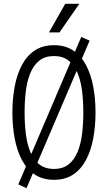

<svg xmlns="http://www.w3.org/2000/svg" viewBox="-20 -935 566 1007"><path d="M45 -345Q45 -417 57 -481Q69 -545 95 -594Q121 -643 162.5 -670.5Q204 -698 263 -698Q322 -698 363.5 -670.5Q405 -643 431 -594Q457 -545 469 -481Q481 -417 481 -345Q481 -273 469 -209Q457 -145 431 -96Q405 -47 363.5 -19.5Q322 8 263 8Q204 8 162.5 -19.5Q121 -47 95 -96Q69 -145 57 -209Q45 -273 45 -345ZM109 -345Q109 -286 115.5 -233Q122 -180 139 -138.5Q156 -97 186 -73Q216 -49 263 -49Q310 -49 340 -73Q370 -97 387 -138.5Q404 -180 410.5 -233Q417 -286 417 -345Q417 -404 410.5 -457Q404 -510 387 -551.5Q370 -593 340 -617Q310 -641 263 -641Q216 -641 186 -617Q156 -593 139 -551.5Q122 -510 115.5 -457Q109 -404 109 -345ZM76 32 406 -741 450 -722 119 52ZM237 -765 322 -915H396L292 -765Z"/></svg>

Font: Radio Canada Condensed Light
Style: Regular
Weight: 300
Width: 3
Designer: Charles Daoud, Etienne Aubert Bonn, Alexandre Saumier Demers, Jacques Le Bailly
Foundry: Radio-Canada
Version: Version 2.104; ttfautohint (v1.8.4.7-5d5b);gftools[0.9.28.de